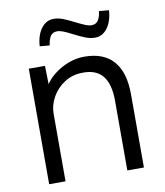

<svg xmlns="http://www.w3.org/2000/svg" viewBox="-82 -799 742 866"><g transform="rotate(-10 288.5 -365.5)"><path d="M73 -529H147L149 -445Q176 -485 226 -512Q276 -539 329 -539Q417 -539 462 -487.5Q507 -436 507 -335V0H431V-319Q431 -397 400 -434Q369 -471 307 -469Q263 -469 226.5 -446Q190 -423 169 -386Q148 -349 148 -310V0H73ZM222 -731Q243 -731 265 -722.5Q287 -714 318 -698Q344 -685 359 -679Q374 -673 386 -673Q406 -673 416 -687Q426 -701 430 -730L475 -726Q472 -677 449.5 -646Q427 -615 392 -615Q371 -615 349 -623.5Q327 -632 296 -648Q271 -661 255.5 -667Q240 -673 228 -673Q208 -673 198 -659Q188 -645 184 -616L139 -620Q142 -669 164.5 -700Q187 -731 222 -731Z"/></g></svg>

Font: Lexend HM
Style: Regular
Weight: 400
Designer: Bonnie Shaver-Troup, Thomas Jockin, Octavio Pardo
Foundry: Lexend
Version: Version 1.091